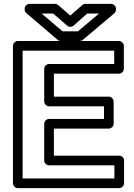

<svg xmlns="http://www.w3.org/2000/svg" viewBox="-20 -948 694 993"><path d="M517.8 -333H233.7C218.6 -333 208.7 -318.7 208.7 -308V-118C208.7 -102.9 223 -93 233.7 -93H571.7V-25H97V-686H570.6V-617H233.7C218.6 -617 208.7 -602.7 208.7 -592V-423C208.7 -407.9 223 -398 233.7 -398H517.8ZM542.8 -283C553.5 -283 567.8 -292.9 567.8 -308V-423C567.8 -433.7 557.9 -448 542.8 -448H258.7V-567H595.6C606.3 -567 620.6 -576.9 620.6 -592V-711C620.6 -721.7 610.7 -736 595.6 -736H72C61.3 -736 47 -726.1 47 -711V0C47 10.7 56.9 25 72 25H596.7C607.4 25 621.7 15.1 621.7 0V-118C621.7 -128.7 611.8 -143 596.7 -143H258.7V-283ZM360.3 -815.3 431.3 -878H492.3L383 -786H303.4L195.6 -878H255.1L327.3 -815.2C337.2 -806.5 352.3 -808.2 360.3 -815.3ZM343.6 -867.3 280.9 -921.8C276.6 -925.6 270.5 -928 264.5 -928H132.5C121.8 -928 107.5 -918.1 107.5 -903V-899C107.5 -892.1 110.7 -884.8 116.3 -880L278 -742C282.2 -738.3 288.3 -736 294.2 -736H392.1C397.6 -736 403.7 -738.1 408.2 -741.9L571 -878.9C576.3 -883.4 579.9 -890.6 579.9 -898V-903C579.9 -913.7 570 -928 554.9 -928H421.8C415.9 -928 409.8 -925.8 405.2 -921.7Z"/></svg>

Font: Asimov
Style: WidOu
Weight: 500
Designer: Google
Version: Version 2.000980; 2014